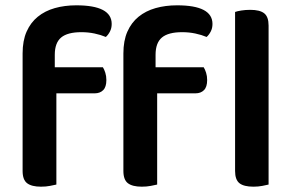

<svg xmlns="http://www.w3.org/2000/svg" viewBox="-20 -695 1120 722"><path d="M990 -1Q982 1 966.5 4Q951 7 933 7Q897 7 880.5 -6Q864 -19 864 -52V-650Q872 -653 887.5 -655.5Q903 -658 921 -658Q957 -658 973.5 -645Q990 -632 990 -599ZM186 -442H367Q372 -434 376 -421.5Q380 -409 380 -394Q380 -368 368 -356Q356 -344 336 -344H192V-1Q183 1 168 4Q153 7 134 7Q99 7 82 -6Q65 -19 65 -52V-494Q65 -542 80 -576Q95 -610 122 -632Q149 -654 186 -664.5Q223 -675 267 -675Q400 -675 400 -605Q400 -589 393.5 -576.5Q387 -564 378 -556Q359 -564 335.5 -569Q312 -574 286 -574Q234 -574 210 -554Q186 -534 186 -489ZM565 -442H746Q751 -434 755 -421.5Q759 -409 759 -394Q759 -368 747 -356Q735 -344 715 -344H571V-1Q562 1 547 4Q532 7 513 7Q478 7 461 -6Q444 -19 444 -52V-494Q444 -542 459 -576Q474 -610 501 -632Q528 -654 565 -664.5Q602 -675 646 -675Q779 -675 779 -605Q779 -589 772.5 -576.5Q766 -564 757 -556Q738 -564 714.5 -569Q691 -574 665 -574Q613 -574 589 -554Q565 -534 565 -489Z"/></svg>

Font: Baloo Thambi 2 SemiBold
Style: Regular
Weight: 600
Designer: Aadarsh Rajan and Ek Type
Foundry: Ek Type
Version: Version 1.640;hotconv 1.0.111;makeotfexe 2.5.65597; ttfautoh